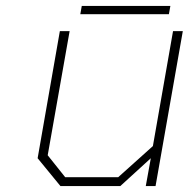

<svg xmlns="http://www.w3.org/2000/svg" viewBox="-20 -628 637 648"><path d="M251 -580 256 -608H555L550 -580ZM184 0 107 -94 182 -523H215L141 -104L200 -30H379L496 -135L564 -523H597L505 0H472L489 -94L386 0Z"/></svg>

Font: Tomorrow ExtraLight
Style: Italic
Weight: 275
Italic angle: -10°
Designer: Tony de Marco, Monica Rizzolli
Foundry: Just in Type
Version: Version 2.002